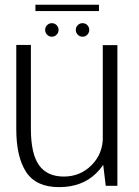

<svg xmlns="http://www.w3.org/2000/svg" viewBox="-20 -782 583 808"><path d="M425 0H474V-592H412.5V-103.5ZM110 -593H48.5V-239Q48.5 -121 90.2 -57.8Q132 5.5 228.5 5.5Q324.5 5.5 383.8 -52Q443 -109.5 443 -179L413 -206Q413 -134.5 365.2 -86.8Q317.5 -39 248.5 -39Q178.5 -39 144.2 -86.8Q110 -134.5 110 -240.5ZM198 -627.5Q210 -627.5 218.2 -636Q226.5 -644.5 226.5 -656Q226.5 -668 218.2 -676.2Q210 -684.5 198 -684.5Q186.5 -684.5 178.2 -676.2Q170 -668 170 -656Q170 -644.5 178.2 -636Q186.5 -627.5 198 -627.5ZM327.5 -627.5Q339.5 -627.5 347.5 -636Q355.5 -644.5 355.5 -656Q355.5 -668 347.5 -676.2Q339.5 -684.5 327.5 -684.5Q315.5 -684.5 307.2 -676.2Q299 -668 299 -656Q299 -644.5 307.2 -636Q315.5 -627.5 327.5 -627.5ZM129 -735.5H396.5V-762H129Z"/></svg>

Font: Anybody UltraCondensed Thin Light
Style: Regular
Weight: 300
Version: Version 1.111